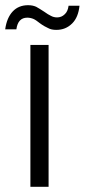

<svg xmlns="http://www.w3.org/2000/svg" viewBox="-37 -719 326 739"><path d="M80 -546C80 -546 80 0 80 0C80 0 150 0 150 0C150 0 150 -546 150 -546C150 -546 80 -546 80 -546ZM-17 -606C-17 -606 26 -606 26 -606C26 -606 26 -606 26 -606C30 -636 44 -651 68 -651C68 -651 68 -651 68 -651C77 -651 85 -649 92 -646C99 -643 107 -637 116 -630C116 -630 116 -630 116 -630C128 -621 139 -615 148 -611C157 -606 167 -604 180 -604C180 -604 180 -604 180 -604C204 -604 224 -612 241 -629C257 -645 266 -668 269 -697C269 -697 227 -697 227 -697C227 -697 227 -697 227 -697C225 -682 220 -671 212 -664C204 -656 194 -652 183 -652C183 -652 183 -652 183 -652C174 -652 166 -654 159 -658C152 -661 143 -667 133 -674C133 -674 133 -674 133 -674C121 -682 111 -688 102 -693C93 -697 83 -699 71 -699C71 -699 71 -699 71 -699C47 -699 27 -691 12 -675C-3 -659 -13 -636 -17 -606Z"/></svg>

Font: wox.body
Style: Regular
Weight: 500
Designer: Ninad Kale (Devanagari), Jonny Pinhorn (Latin)
Foundry: Indian Type Foundry
Version: ""